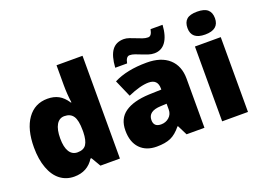

<svg xmlns="http://www.w3.org/2000/svg" viewBox="-112 -1050 1815 1334"><g transform="rotate(-20 795.5 -383.0)"><path d="M237.8 9.8Q178.7 9.8 134.5 -23.9Q90.3 -57.6 66.2 -123Q42 -188.5 42 -275.9Q42 -410.6 96.2 -486.8Q150.4 -563 245.1 -563Q291.5 -563 326.4 -544.4Q361.3 -525.9 390.1 -481.9H394Q384.8 -546.9 384.8 -611.8V-759.8H577.1V0H433.1L392.1 -69.8H384.8Q335.4 9.8 237.8 9.8ZM315.9 -141.1Q361.8 -141.1 380.6 -169.9Q399.4 -198.7 400.9 -258.8V-273.9Q400.9 -347.2 379.9 -378.2Q358.9 -409.2 314 -409.2Q276.4 -409.2 255.6 -373.8Q234.9 -338.4 234.9 -272.9Q234.9 -208.5 255.9 -174.8Q276.9 -141.1 315.9 -141.1Z M1069.8 0 1033.2 -73.2H1029.3Q990.7 -25.4 950.7 -7.8Q910.6 9.8 847.2 9.8Q769 9.8 724.1 -37.1Q679.2 -84 679.2 -168.9Q679.2 -257.3 740.7 -300.5Q802.2 -343.8 918.9 -349.1L1011.2 -352.1V-359.9Q1011.2 -428.2 943.8 -428.2Q883.3 -428.2 790 -387.2L734.9 -513.2Q831.5 -563 979 -563Q1085.4 -563 1143.8 -510.3Q1202.1 -457.5 1202.1 -362.8V0ZM928.2 -125Q962.9 -125 987.5 -147Q1012.2 -168.9 1012.2 -204.1V-247.1L968.3 -245.1Q874 -241.7 874 -175.8Q874 -125 928.2 -125ZM1053.2 -605Q1031.2 -605 1009 -612.3Q986.8 -619.6 965.3 -628.4Q943.8 -637.2 923.6 -644.5Q903.3 -651.9 885.3 -651.9Q858.9 -651.9 850.1 -604H762.2Q767.6 -689.5 797.4 -730.2Q827.1 -771 885.3 -771Q903.8 -771 924.8 -763.7Q945.8 -756.3 967.3 -747.6Q988.8 -738.8 1009.8 -731.4Q1030.8 -724.1 1049.3 -724.1Q1063.5 -724.1 1071.8 -736.3Q1080.1 -748.5 1084.5 -772H1173.3Q1168 -690.4 1137.2 -647.7Q1106.4 -605 1053.2 -605Z M1523.9 0H1333V-553.2H1523.9ZM1328.1 -690.9Q1328.1 -733.9 1352.1 -754.9Q1376 -775.9 1429.2 -775.9Q1482.4 -775.9 1506.8 -754.4Q1531.2 -732.9 1531.2 -690.9Q1531.2 -606.9 1429.2 -606.9Q1328.1 -606.9 1328.1 -690.9Z"/></g></svg>

Font: OpenSansExtrabold
Style: Regular
Weight: 800
Foundry: Ascender Corporation
Version: Version 1.10